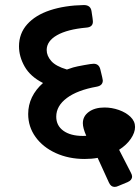

<svg xmlns="http://www.w3.org/2000/svg" viewBox="-20 -650 558 765"><path d="M501.5 38.1Q506.3 46.9 506.3 53.2Q506.3 67.9 488.3 75.7L450.7 91.3Q443.8 94.7 436.5 94.7Q421.9 94.7 414.1 77.6L369.1 -21Q345.2 -16.6 317.4 -16.6Q253.9 -16.6 202.4 -40Q150.9 -63.5 121.6 -104.2Q92.3 -145 92.3 -195.8Q92.3 -231.4 107.4 -262.7Q122.6 -293.9 151.4 -319.3Q101.1 -344.7 78.4 -384.5Q55.7 -424.3 55.7 -465.3Q55.7 -516.6 88.4 -553.2Q121.1 -589.8 179.4 -609.1Q237.8 -628.4 314 -629.9Q341.3 -629.9 344.7 -605Q350.1 -570.8 350.1 -565.4Q351.1 -542 324.2 -540Q248.5 -533.2 207.3 -509.8Q166 -486.3 166 -450.7Q166 -427.7 184.1 -407Q202.1 -386.2 246.6 -373Q263.2 -378.9 271.5 -381.3Q285.6 -385.3 315.2 -390.6Q344.7 -396 353 -396Q374.5 -396 379.9 -373Q389.6 -334 389.6 -329.6Q389.6 -309.1 365.7 -304.7Q288.6 -291 246.3 -259.5Q204.1 -228 204.1 -185.1Q204.1 -149.4 232.7 -128.9Q261.2 -108.4 310.5 -108.4Q319.8 -108.4 323.7 -108.9Q310.1 -139.6 310.1 -159.2Q310.1 -187 334 -204.3Q357.9 -221.7 396.5 -221.7Q425.3 -221.7 453.4 -211.9Q481.4 -202.1 499.8 -184.6Q518.1 -167 518.1 -144Q518.1 -122.1 501.5 -97.4Q484.9 -72.8 454.6 -53.2Z"/></svg>

Font: Jaldi
Style: Bold
Weight: 400
Designer: Pablo Cosgaya and Nicolas Silva
Foundry: Omnibus-Type
Version: Version 1.007